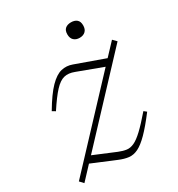

<svg xmlns="http://www.w3.org/2000/svg" viewBox="-168 -805 859 925"><g transform="rotate(-30 261.0 -342.0)"><path d="M13 -10.5 401 -424.5 261 -476.5Q230 -488.5 205 -482.5Q180 -476.5 152.5 -447Q125 -417.5 86.5 -358.5L69 -369Q111.5 -441 145.5 -475.5Q179.5 -510 209.5 -517Q239.5 -524 269.5 -513L430 -455.5L492.5 -522L512 -502L126.5 -90.5L247.5 -40Q271 -30.5 290 -28Q309 -25.5 330.2 -35.2Q351.5 -45 380.2 -72Q409 -99 451.5 -148.5L466 -137Q421.5 -78.5 389.2 -46Q357 -13.5 331.5 -1Q306 11.5 281.5 8.8Q257 6 227.5 -6.5L98 -60.5L32 10ZM363 -607.5Q343 -607.5 331 -618.8Q319 -630 319 -651.5Q319 -673.5 331 -683.5Q343 -693.5 363 -693.5Q383 -693.5 395 -683.5Q407 -673.5 407 -651.5Q407 -630 395 -618.8Q383 -607.5 363 -607.5Z"/></g></svg>

Font: Newsreader Caption ExtraLight
Style: Italic
Weight: 275
Italic angle: -17°
Designer: Hugues Gentile
Foundry: Production Type
Version: Version 1.001